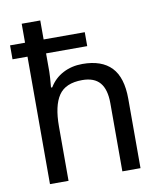

<svg xmlns="http://www.w3.org/2000/svg" viewBox="-85 -828 753 896"><g transform="rotate(-10 292.0 -380.0)"><path d="M167 -670H362V-604H167V-517Q167 -496 162 -443H168Q192 -483 233 -504.5Q274 -526 325 -526Q416 -526 462 -478Q508 -430 508 -329V0H422V-323Q422 -388 395 -420Q368 -452 311 -452Q232 -452 199.5 -404Q167 -356 167 -258V0H79V-604H8V-670H79V-760H167Z"/></g></svg>

Font: Noto Sans Display
Style: Regular
Weight: 400
Designer: Monotype Design team
Foundry: Monotype Imaging Inc.
Version: Version 1.000